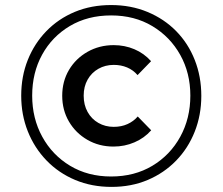

<svg xmlns="http://www.w3.org/2000/svg" viewBox="-20 -723 873 753"><path d="M417.4 10Q339.7 10 274.9 -17.2Q210 -44.5 162.5 -93.6Q115 -142.8 89.1 -207.8Q63.2 -272.9 63.2 -347.7Q63.2 -423.5 89 -488Q114.8 -552.5 161.9 -601Q209 -649.5 273.4 -676.4Q337.8 -703.2 415.5 -703.2Q493.5 -703.2 558.6 -676.1Q623.8 -649 671 -600.9Q718.2 -552.8 743.8 -487.8Q769.5 -422.8 769.5 -347Q769.5 -272.1 743.8 -207Q718.1 -141.8 670.8 -93.1Q623.5 -44.4 559.3 -17.2Q495 10 417.4 10ZM425.1 -148.2Q368.5 -148.2 322.8 -174.6Q277 -201 250.5 -246.1Q224 -291.2 224 -347.5Q224 -403.8 250.5 -448.7Q277 -493.5 323.3 -519.8Q369.6 -546 426 -546Q469 -546 506.9 -530Q544.8 -514 572.5 -483L519.5 -428.5Q502.2 -448.5 478.4 -458.5Q454.5 -468.5 426.4 -468.5Q392.8 -468.5 365.9 -453.2Q339 -438 323.6 -410.7Q308.2 -383.5 308.2 -347.9Q308.2 -311.5 323.6 -283.9Q339 -256.2 365.9 -240.9Q392.8 -225.5 426 -225.5Q456.2 -225.5 480.1 -236.4Q504 -247.2 520.2 -266.2L573 -212Q545.8 -181.2 507.3 -164.8Q468.9 -148.2 425.1 -148.2ZM415.7 -30.8Q507.5 -30.8 577.5 -72.8Q647.5 -114.8 687 -186.8Q726.5 -258.8 726.5 -348.1Q726.5 -436.5 687 -507.5Q647.5 -578.5 577.6 -620.5Q507.7 -662.5 415.8 -662.5Q323.9 -662.5 254 -621Q184.1 -579.5 145.2 -508.5Q106.2 -437.5 106.2 -348.1Q106.2 -258.8 145.7 -186.8Q185.1 -114.8 255 -72.8Q324.8 -30.8 415.7 -30.8Z"/></svg>

Font: Outfit Thin
Style: Regular
Weight: 100
Designer: Rodrigo Fuenzalida
Foundry: fragTYPE
Version: Version 1.100;gftools[0.9.27]